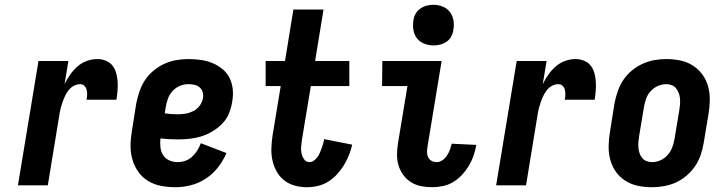

<svg xmlns="http://www.w3.org/2000/svg" viewBox="-20 -775 3040 803"><path d="M55 0 141 -520H266L250 -423Q260 -444 273.5 -463Q287 -482 304 -497Q321 -512 343 -520Q365 -528 387 -528Q406 -528 423 -521Q440 -514 450.5 -500.5Q461 -487 466 -469Q471 -451 472 -432.5Q473 -414 471.5 -395.5Q470 -377 467 -358H342Q344 -368 344.5 -378.5Q345 -389 342.5 -399Q340 -409 333 -416Q326 -423 315 -423Q302 -423 289.5 -416.5Q277 -410 268 -399Q259 -388 253 -375.5Q247 -363 242.5 -350.5Q238 -338 234.5 -325Q231 -312 229 -299L180 0Z M714 8Q683 8 654 2.5Q625 -3 600.5 -17.5Q576 -32 559.5 -55Q543 -78 534.5 -105.5Q526 -133 526 -163Q526 -193 531 -223L550 -343Q555 -368 563.5 -393Q572 -418 586.5 -440Q601 -462 622 -479.5Q643 -497 667 -508Q691 -519 716.5 -523.5Q742 -528 767 -528Q793 -528 819 -524.5Q845 -521 868 -511.5Q891 -502 910 -486.5Q929 -471 940 -449Q951 -427 953.5 -401Q956 -375 951 -349Q947 -324 937.5 -300.5Q928 -277 909.5 -258Q891 -239 868.5 -225.5Q846 -212 821.5 -204.5Q797 -197 772.5 -194.5Q748 -192 724 -192Q705 -192 687.5 -193Q670 -194 651 -196Q649 -178 651 -159.5Q653 -141 662 -126.5Q671 -112 687.5 -104.5Q704 -97 723 -97Q739 -97 755 -102.5Q771 -108 783.5 -119.5Q796 -131 805 -145.5Q814 -160 820 -176L927 -135Q914 -104 892.5 -76Q871 -48 841.5 -28.5Q812 -9 779 -0.5Q746 8 714 8ZM724 -297Q741 -297 757.5 -300Q774 -303 789.5 -311Q805 -319 815.5 -333.5Q826 -348 829 -365Q831 -378 827.5 -390Q824 -402 814.5 -410Q805 -418 792.5 -420.5Q780 -423 767 -423Q749 -423 731.5 -415.5Q714 -408 701 -393.5Q688 -379 682 -361.5Q676 -344 673 -326L669 -301Q682 -299 696 -298Q710 -297 724 -297Z M1265 8Q1238 8 1213.5 1.5Q1189 -5 1169.5 -20Q1150 -35 1137.5 -57Q1125 -79 1119.5 -104Q1114 -129 1115 -155.5Q1116 -182 1120 -209L1154 -415H1091V-520H1172L1207 -735H1333L1298 -520H1441V-415H1280L1243 -192Q1241 -177 1239.5 -162.5Q1238 -148 1241 -134Q1244 -120 1252 -108.5Q1260 -97 1275 -97Q1284 -97 1293 -103.5Q1302 -110 1308 -118.5Q1314 -127 1318 -136.5Q1322 -146 1325.5 -155.5Q1329 -165 1331.5 -174.5Q1334 -184 1336 -193L1453 -170Q1448 -148 1439.5 -126.5Q1431 -105 1418.5 -84.5Q1406 -64 1389.5 -46Q1373 -28 1353 -15.5Q1333 -3 1310 2.5Q1287 8 1265 8Z M1788 8Q1764 8 1741 3.5Q1718 -1 1699 -13Q1680 -25 1666.5 -43.5Q1653 -62 1646.5 -84Q1640 -106 1640.5 -130.5Q1641 -155 1645 -179L1684 -415H1578L1579 -520H1827L1768 -162Q1766 -150 1766 -138.5Q1766 -127 1770.5 -117.5Q1775 -108 1784.5 -102.5Q1794 -97 1806 -97Q1819 -97 1830.5 -105Q1842 -113 1849.5 -124.5Q1857 -136 1861.5 -148.5Q1866 -161 1869 -174L1972 -169V-168Q1968 -146 1960.5 -124Q1953 -102 1941 -82Q1929 -62 1912.5 -44Q1896 -26 1876 -14Q1856 -2 1833 3Q1810 8 1788 8ZM1793 -585Q1773 -585 1754 -592.5Q1735 -600 1723.5 -615Q1712 -630 1709 -650Q1706 -670 1709 -690Q1711 -705 1718.5 -718Q1726 -731 1738.5 -739.5Q1751 -748 1765 -751.5Q1779 -755 1793 -755Q1813 -755 1831.5 -747.5Q1850 -740 1861.5 -725Q1873 -710 1876.5 -690Q1880 -670 1876 -650Q1874 -635 1867 -622Q1860 -609 1847.5 -600.5Q1835 -592 1821 -588.5Q1807 -585 1793 -585Z M2055 0 2141 -520H2266L2250 -423Q2260 -444 2273.5 -463Q2287 -482 2304 -497Q2321 -512 2343 -520Q2365 -528 2387 -528Q2406 -528 2423 -521Q2440 -514 2450.5 -500.5Q2461 -487 2466 -469Q2471 -451 2472 -432.5Q2473 -414 2471.5 -395.5Q2470 -377 2467 -358H2342Q2344 -368 2344.5 -378.5Q2345 -389 2342.5 -399Q2340 -409 2333 -416Q2326 -423 2315 -423Q2302 -423 2289.5 -416.5Q2277 -410 2268 -399Q2259 -388 2253 -375.5Q2247 -363 2242.5 -350.5Q2238 -338 2234.5 -325Q2231 -312 2229 -299L2180 0Z M2706 8Q2676 8 2647.5 2Q2619 -4 2595.5 -19Q2572 -34 2556 -56.5Q2540 -79 2532.5 -106.5Q2525 -134 2525.5 -164Q2526 -194 2531 -223L2550 -343Q2555 -368 2563.5 -393Q2572 -418 2586.5 -440Q2601 -462 2622 -479.5Q2643 -497 2667 -508Q2691 -519 2716.5 -523.5Q2742 -528 2767 -528Q2797 -528 2825.5 -522Q2854 -516 2877.5 -501Q2901 -486 2917.5 -463.5Q2934 -441 2941.5 -413.5Q2949 -386 2948.5 -356Q2948 -326 2943 -297L2923 -177Q2919 -152 2910.5 -127Q2902 -102 2887 -80Q2872 -58 2851.5 -40.5Q2831 -23 2807 -12Q2783 -1 2757 3.5Q2731 8 2706 8ZM2707 -97Q2725 -97 2742 -104.5Q2759 -112 2772 -126.5Q2785 -141 2791.5 -158.5Q2798 -176 2801 -194L2821 -314Q2823 -326 2824 -338Q2825 -350 2824 -362Q2823 -374 2819 -385Q2815 -396 2808 -405Q2801 -414 2790 -418.5Q2779 -423 2767 -423Q2749 -423 2731.5 -415.5Q2714 -408 2701 -393.5Q2688 -379 2682 -361.5Q2676 -344 2673 -326L2653 -206Q2651 -194 2650 -182Q2649 -170 2650 -158Q2651 -146 2654.5 -135Q2658 -124 2665 -115Q2672 -106 2683.5 -101.5Q2695 -97 2707 -97Z"/></svg>

Font: Iosevka Extrabold
Style: Italic
Weight: 800
Italic angle: -9°
Monospace: yes
Designer: Belleve Invis
Foundry: Belleve Invis
Version: Version 32.5.0; ttfautohint (v1.8.4)